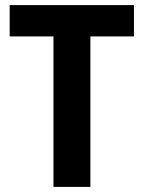

<svg xmlns="http://www.w3.org/2000/svg" viewBox="-20 -785 565 754"><path d="M335 -51V-642H506V-765H18V-642H190V-51Z"/></svg>

Font: Noto Sans Tamil UI SemiCondensed
Style: Bold
Weight: 700
Width: 4
Designer: Jelle Bosma - Monotype Design Team
Foundry: Monotype Imaging Inc.
Version: Version 2.004